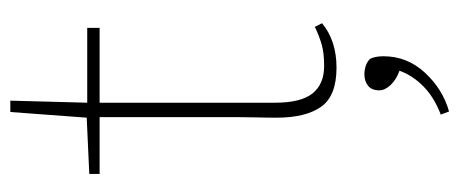

<svg xmlns="http://www.w3.org/2000/svg" viewBox="-279 -380 890 372"><g transform="rotate(-90 166.0 -194.0)"><path d="M221 13Q166 13 145 -17Q124 -47 124 -103Q124 -124 124.5 -139Q125 -154 125 -174V-446H15V-466L124 -471L135 -619H157L153 -470H298V-446H153V-106Q153 -56 171 -33.5Q189 -11 224 -11Q249 -11 265 -15.5Q281 -20 300 -29L307 -15Q273 13 221 13ZM243 104Q243 150 211 184.5Q179 219 136 231L130 215Q164 202 185 181Q206 160 215 135Q198 129 187.5 118Q177 107 177 96Q177 81 186 74Q195 67 208 67Q216 67 224 69.5Q232 72 238 78Q243 88 243 104Z"/></g></svg>

Font: Source Serif Pro ExtraLight
Style: Regular
Weight: 200
Designer: Frank Grießhammer
Foundry: Adobe Systems Incorporated
Version: Version 3.001;hotconv 1.0.111;makeotfexe 2.5.65597